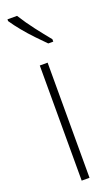

<svg xmlns="http://www.w3.org/2000/svg" viewBox="-151 -797 477 829"><g transform="rotate(-20 87.5 -382.0)"><path d="M106 0H70V-529H106ZM51 -764Q76 -724 104.5 -687Q133 -650 160 -617V-606H137Q118 -625 93.5 -650.5Q69 -676 46 -704Q23 -732 7 -756V-764Z"/></g></svg>

Font: Noto Sans Gujarati ExtraCondensed ExtraLight
Style: Regular
Weight: 200
Width: 2
Designer: Jelle Bosma - Monotype Design Team, Universal Thirst
Foundry: Monotype Imaging Inc.
Version: Version 2.106; ttfautohint (v1.8.4.7-5d5b)